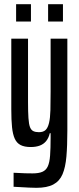

<svg xmlns="http://www.w3.org/2000/svg" viewBox="-20 -695 380 918"><path d="M154 203Q137 203 119 202Q101 201 82.5 200Q64 199 45 198V131Q54 131 68 132Q82 133 100 133.5Q118 134 136 134Q165 134 182.5 126.5Q200 119 208.5 100.5Q217 82 219.5 48.5Q222 15 222 -38V-58H218Q213 -36 201 -21Q189 -6 170.5 1Q152 8 127 8Q97 8 78.5 -1.5Q60 -11 50.5 -32Q41 -53 37.5 -87Q34 -121 34 -173V-510H114V-209Q114 -160 116 -130.5Q118 -101 123.5 -87Q129 -73 139.5 -68Q150 -63 166 -63Q187 -63 198 -73.5Q209 -84 214.5 -107.5Q220 -131 221 -168Q222 -205 222 -258V-510H302V-71Q302 2 297.5 53.5Q293 105 279 138Q265 171 235 187Q205 203 154 203ZM57 -592V-675H128V-592ZM210 -592V-675H281V-592Z"/></svg>

Font: Saira UltraCondensed SemiBold
Style: Regular
Weight: 600
Width: 1
Designer: Hector Gatti with collaboration of the Omnibus-Type team
Foundry: Omnibus-Type
Version: Version 1.101